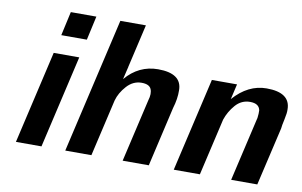

<svg xmlns="http://www.w3.org/2000/svg" viewBox="-73 -825 1514 962"><g transform="rotate(10 684.5 -344.0)"><path d="M57 0 166 -472H296L187 0ZM188 -566 215 -688H345L318 -566Z M308 0 467 -688H597L546 -467V-465Q545 -463 545 -462L531 -403Q598 -482 696 -482Q817 -482 817 -396Q818 -353 803 -304L733 0H600L674 -320Q685 -356 675 -378.5Q665 -401 626 -401Q583 -401 551 -365.5Q519 -330 508 -290L441 0Z M860 0 970 -476H1098L1080 -398Q1154 -482 1248 -482Q1369 -482 1369 -396Q1370 -378 1362.5 -344.5Q1355 -311 1354 -297L1285 0H1152L1226 -320Q1226 -322 1227 -324Q1228 -326 1228 -328Q1231 -352 1230 -367Q1224 -401 1178 -401Q1134 -401 1104 -366.5Q1074 -332 1060 -290L993 0Z"/></g></svg>

Font: Coval
Style: ExtraBold Italic
Weight: 800
Foundry: Context Ltd
Version: Version 001.000